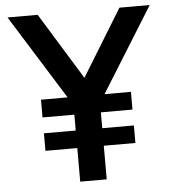

<svg xmlns="http://www.w3.org/2000/svg" viewBox="-53 -793 754 842"><g transform="rotate(-5 324.0 -372.5)"><path d="M126 -147.9V-225.1H266.1V-294.9H126V-373H243.2L11.2 -745.1H144L324.2 -452.1L503.9 -745.1H637.2L405.8 -373H522V-294.9H382.8V-225.1H522V-147.9H382.8V0H266.1V-147.9Z"/></g></svg>

Font: Plus Jakarta Sans SemiBold
Style: Regular
Weight: 600
Designer: Gumpita Rahayu
Foundry: Tokotype
Version: Version 2.006